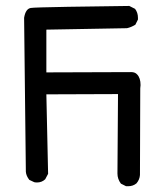

<svg xmlns="http://www.w3.org/2000/svg" viewBox="-20 -566 540 649"><path d="M377 20.5 378.9 -248 136.7 -247.1 142.6 21.5 132.8 40Q121.1 50.8 105.5 50.8Q98.6 50.8 95.7 49.8L79.1 42Q68.4 28.3 67.4 14.6L61.5 -505.9Q66.4 -536.1 84 -539.1Q93.8 -541 210.4 -543Q327.1 -544.9 417 -545.9L436.5 -536.1Q446.3 -523.4 446.3 -505.9Q446.3 -503.9 446.3 -500L437.5 -482.4Q422.9 -473.6 409.2 -470.7L136.7 -465.8V-321.3L423.8 -322.3Q436.5 -322.3 443.4 -314.5Q455.1 -302.7 455.1 -278.3Q455.1 -273.4 454.1 -267.6L453.1 25.4Q452.1 41 441.4 53.7Q429.7 63.5 413.1 63.5Q410.2 63.5 406.2 63.5L388.7 54.7Q377 39.1 377 20.5Z"/></svg>

Font: JasonHandwriting2
Style: SemiBold
Weight: 600
Version: Version 1.04.7